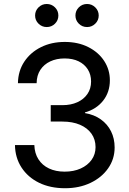

<svg xmlns="http://www.w3.org/2000/svg" viewBox="-20 -953 662 983"><path d="M313 10.7Q237.3 10.7 179.9 -17.3Q122.6 -45.4 90.1 -95.5Q57.6 -145.5 56.6 -210.4H155.8Q157.2 -168 176.8 -137.5Q196.3 -106.9 230.7 -90.6Q265.1 -74.2 311 -74.2Q357.4 -74.2 393.1 -90.3Q428.7 -106.4 449 -134.8Q469.2 -163.1 469.2 -199.7Q469.2 -238.8 448.5 -268.3Q427.7 -297.9 389.6 -314.2Q351.6 -330.6 299.3 -330.6H239.7V-414.6H299.3Q343.3 -414.6 376.2 -429.7Q409.2 -444.8 427.7 -471.9Q446.3 -499 446.3 -535.6Q446.3 -571.3 429.4 -597.9Q412.6 -624.5 382.3 -639.2Q352.1 -653.8 310.5 -653.8Q269.5 -653.8 237.3 -638.7Q205.1 -623.5 186.5 -595.2Q168 -566.9 167.5 -526.9H71.8Q72.8 -589.4 104.2 -637Q135.7 -684.6 189.5 -711.4Q243.2 -738.3 311.5 -738.3Q379.9 -738.3 432.1 -711.9Q484.4 -685.5 513.4 -640.9Q542.5 -596.2 542.5 -542Q542.5 -481.4 508.1 -437.7Q473.6 -394 415 -377.4V-374Q461.9 -366.2 496.1 -341.8Q530.3 -317.4 548.6 -280.5Q566.9 -243.7 566.9 -198.2Q566.9 -138.7 533.7 -91.3Q500.5 -43.9 443.1 -16.6Q385.7 10.7 313 10.7ZM425.8 -814.5Q400.9 -814.5 383.5 -831.8Q366.2 -849.1 366.2 -873.5Q366.2 -897.9 383.5 -915.3Q400.9 -932.6 425.8 -932.6Q450.2 -932.6 467.8 -915.3Q485.4 -897.9 485.4 -873.5Q485.4 -849.1 467.8 -831.8Q450.2 -814.5 425.8 -814.5ZM219.2 -814.5Q194.8 -814.5 177.2 -831.8Q159.7 -849.1 159.7 -873.5Q159.7 -897.9 177.2 -915.3Q194.8 -932.6 219.2 -932.6Q244.1 -932.6 261.5 -915.3Q278.8 -897.9 278.8 -873.5Q278.8 -849.1 261.5 -831.8Q244.1 -814.5 219.2 -814.5Z"/></svg>

Font: Inter Cardless Tabular
Style: Regular
Weight: 400
Designer: Rasmus Andersson
Foundry: rsms
Version: Version 4.000;git-4fc901f